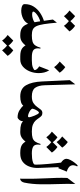

<svg xmlns="http://www.w3.org/2000/svg" viewBox="524 -1122 773 1862"><g transform="rotate(90 911.0 -190.5)"><path d="M320.8 0Q275.9 0 250.7 -16.8Q225.6 -33.7 212.2 -70.8Q198.7 -107.9 189.9 -168.5Q181.2 -229 168.9 -316.4L199.2 -355.5Q206.1 -277.8 213.6 -229.7Q221.2 -181.6 233.4 -156.2Q245.6 -130.9 266.4 -121.6Q287.1 -112.3 320.8 -112.3Q334 -112.3 341.1 -92.8Q348.1 -73.2 348.1 -56.2Q348.1 -38.1 340.1 -19Q332 0 320.8 0ZM82.5 -9.3Q73.2 -9.3 58.3 -11.7Q43.5 -14.2 31.5 -21.2Q19.5 -28.3 19.5 -43Q19.5 -92.3 43 -129.6Q66.4 -167 104.7 -192.6Q143.1 -218.3 187 -231L191.4 -194.3Q168.9 -190.4 145.8 -177.7Q122.6 -165 107.2 -150.4Q91.8 -135.7 91.8 -126Q91.8 -115.2 123 -115.2Q136.2 -115.2 153.8 -119.9Q171.4 -124.5 184.6 -131.3Q197.8 -138.2 196.8 -145L215.3 -86.4Q197.3 -46.4 160.2 -27.8Q123 -9.3 82.5 -9.3ZM135.7 -531.7Q168.9 -509.3 189.9 -477.5L135.7 -423.3Q115.2 -453.6 81.5 -477.5ZM230 -531.7Q263.2 -509.3 284.2 -477.5L230 -423.3Q209.5 -453.6 175.8 -477.5Z M320.8 0Q310.5 0 303 -16.6Q295.4 -33.2 295.4 -56.2Q295.4 -79.1 303 -95.7Q310.5 -112.3 320.8 -112.3H323.2Q361.3 -112.3 383.8 -119.4Q406.2 -126.5 419.4 -144.8Q432.6 -163.1 442.4 -196.8L450.7 -195.3Q448.2 -182.6 448.2 -171.4Q448.2 -136.7 470 -124.5Q491.7 -112.3 533.2 -112.3H535.6Q546.4 -112.3 555.7 -95.7Q564.9 -79.1 564.9 -56.2Q564.9 -33.2 555.9 -16.6Q546.9 0 535.6 0H524.9Q474.1 0 448.5 -18.3Q422.9 -36.6 404.8 -81.1L436.5 -75.7Q417.5 -43 391.1 -21.5Q364.7 0 330.6 0ZM373 67.9Q406.2 90.3 427.2 122.1L373 176.3Q352.5 146 318.8 122.1ZM467.3 67.9Q500.5 90.3 521.5 122.1L467.3 176.3Q446.8 146 413.1 122.1Z M535.6 -112.3H566.9Q610.8 -112.3 635 -122.6Q659.2 -132.8 659.2 -140.1Q659.2 -151.4 647.9 -163.6Q636.7 -175.8 623 -183.1L661.1 -280.8Q675.8 -259.3 682.1 -232.9Q688.5 -206.5 688.5 -179.7Q688.5 -133.3 671.9 -92.3Q655.3 -51.3 625.5 -25.6Q595.7 0 556.2 0H535.6Q523.4 0 517.6 -20.3Q511.7 -40.5 511.7 -57.6Q511.7 -74.7 517.6 -93.5Q523.4 -112.3 535.6 -112.3ZM630.4 -436.5Q663.6 -414.1 684.6 -382.3L630.4 -328.1Q609.9 -358.4 576.2 -382.3Z M915 0Q838.4 0 806.2 -56.2Q773.9 -112.3 769.5 -210.9L756.8 -480.5L797.4 -533.7L806.2 -237.3Q808.1 -176.8 830.8 -144.5Q853.5 -112.3 915 -112.3Q929.2 -112.3 936.5 -92.8Q943.8 -73.2 943.8 -56.2Q943.8 -39.1 936.5 -19.5Q929.2 0 915 0Z M1075.2 -214.4Q1093.8 -214.4 1104.7 -204.1Q1115.7 -193.8 1125.5 -178.7Q1135.3 -163.6 1149.4 -148.2Q1163.6 -132.8 1188.2 -122.6Q1212.9 -112.3 1253.9 -112.3Q1269.5 -112.3 1276.9 -92.8Q1284.2 -73.2 1284.2 -56.2Q1284.2 -39.1 1276.9 -19.5Q1269.5 0 1253.9 0Q1212.4 0 1187 -8.1Q1161.6 -16.1 1149.4 -36.6H1156.2Q1155.8 -6.3 1141.8 9.8Q1127.9 25.9 1116.7 25.9Q1077.6 25.9 1047.4 6.6Q1017.1 -12.7 999 -34.2L1009.3 -36.6Q996.6 -15.6 971.9 -7.8Q947.3 0 915 0Q901.4 0 895 -19.8Q888.7 -39.6 888.7 -57.1Q888.7 -74.2 895 -93.3Q901.4 -112.3 915 -112.3Q956.1 -112.3 979 -127.7Q1002 -143.1 1015.9 -163.3Q1029.8 -183.6 1042.5 -199Q1055.2 -214.4 1075.2 -214.4ZM1033.7 -121.1Q1033.7 -109.9 1047.4 -99.1Q1061 -88.4 1078.4 -81.8Q1095.7 -75.2 1106 -75.2Q1116.7 -75.2 1116.7 -86.9Q1116.7 -91.8 1112.1 -106.9Q1107.4 -122.1 1100.6 -139.2Q1093.8 -156.2 1086.2 -168.7Q1078.6 -181.2 1072.3 -181.2Q1064.5 -181.2 1055.4 -168Q1046.4 -154.8 1040 -140.1Q1033.7 -125.5 1033.7 -121.1Z M1253.9 0Q1243.7 0 1236.1 -16.6Q1228.5 -33.2 1228.5 -56.2Q1228.5 -79.1 1236.1 -95.7Q1243.7 -112.3 1253.9 -112.3H1256.3Q1294.4 -112.3 1316.9 -119.4Q1339.4 -126.5 1352.5 -144.8Q1365.7 -163.1 1375.5 -196.8L1383.8 -195.3Q1381.3 -182.6 1381.3 -171.4Q1381.3 -136.7 1403.1 -124.5Q1424.8 -112.3 1466.3 -112.3H1468.8Q1479.5 -112.3 1488.8 -95.7Q1498 -79.1 1498 -56.2Q1498 -33.2 1489 -16.6Q1480 0 1468.8 0H1458Q1407.2 0 1381.6 -18.3Q1356 -36.6 1337.9 -81.1L1369.6 -75.7Q1350.6 -43 1324.2 -21.5Q1297.9 0 1263.7 0ZM1356.9 -460.9Q1390.1 -438.5 1411.1 -406.7L1356.9 -352.5Q1336.4 -382.8 1302.7 -406.7ZM1310.5 -360.8Q1343.8 -338.4 1364.7 -306.6L1310.5 -252.4Q1290 -282.7 1256.3 -306.6ZM1404.8 -360.8Q1438 -338.4 1459 -306.6L1404.8 -252.4Q1384.3 -282.7 1350.6 -306.6Z M1550.3 -451.2 1598.6 -421.4Q1602.5 -326.2 1604.7 -265.1Q1606.9 -204.1 1608.4 -166.5Q1608.4 -122.6 1593.5 -84.5Q1578.6 -46.4 1547.9 -23.2Q1517.1 0 1468.8 0Q1455.1 0 1449.2 -19.5Q1443.4 -39.1 1443.4 -56.2Q1443.4 -73.2 1449.2 -92.8Q1455.1 -112.3 1468.8 -112.3Q1490.2 -112.3 1514.2 -114.7Q1538.1 -117.2 1556.4 -124.3Q1574.7 -131.3 1578.6 -146L1574.2 -128.9Q1576.2 -135.7 1576.2 -153.3Q1576.2 -188.5 1569.8 -263.9Q1563.5 -339.4 1550.3 -451.2ZM1584.5 -557.1 1593.3 -552.2Q1574.7 -515.1 1586.4 -489.7Q1598.1 -464.4 1644 -450.7L1610.4 -368.7Q1519.5 -404.3 1519.5 -448.2Q1519.5 -463.9 1531 -486.1Q1542.5 -508.3 1557.9 -528.1Q1573.2 -547.9 1584.5 -557.1Z M1705.1 -456.5 1763.7 -533.7Q1761.2 -457 1764.4 -370.4Q1767.6 -283.7 1766.6 -198.2Q1765.6 -112.8 1750.5 -39.6Q1742.7 -3.4 1712.4 2.4Q1713.9 -83.5 1712.4 -145Q1710.9 -206.5 1708.5 -255.6Q1706.1 -304.7 1704.6 -352.1Q1703.1 -399.4 1705.1 -456.5Z"/></g></svg>

Font: Lateef SemiBold
Style: Regular
Weight: 600
Designer: SIL International
Foundry: SIL International
Version: Version 4.200